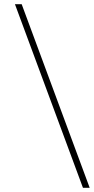

<svg xmlns="http://www.w3.org/2000/svg" viewBox="-20 -750 446 912"><path d="M374 142H406L83 -730H51Z"/></svg>

Font: Arima Koshi Thin
Style: Regular
Weight: 250
Designer: Joana Correia and Natanael Gama
Foundry: NDISCOVER
Version: Version 1.019;PS 001.019;hotconv 1.0.88;makeotf.lib2.5.64775